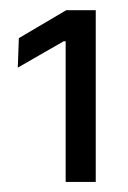

<svg xmlns="http://www.w3.org/2000/svg" viewBox="-20 -722 252 379"><path d="M109.6 -362.9V-640.6H105.8L15.1 -588.5L17.2 -646.7L110.8 -701.9H169V-362.9Z"/></svg>

Font: Anek Tamil Medium
Style: Regular
Weight: 500
Designer: Aadarsh Rajan (Tamil), Yesha Goshar (Latin)
Foundry: Ek Type
Version: Version 1.003